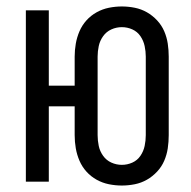

<svg xmlns="http://www.w3.org/2000/svg" viewBox="-20 -562 590 594"><path d="M357 12Q337 12 317 8Q297 4 279 -6Q261 -16 247.5 -31Q234 -46 226 -64.5Q218 -83 214.5 -103Q211 -123 211 -144V-233H131V0H60V-530H131V-297H211V-387Q211 -407 214.5 -427Q218 -447 226 -465.5Q234 -484 247.5 -499Q261 -514 279 -524Q297 -534 317 -538Q337 -542 357 -542Q377 -542 397 -538Q417 -534 434.5 -524Q452 -514 466 -499Q480 -484 488 -465.5Q496 -447 499 -427Q502 -407 502 -387V-144Q502 -123 499 -103Q496 -83 488 -64.5Q480 -46 466 -31Q452 -16 434.5 -6Q417 4 397 8Q377 12 357 12ZM357 -52Q374 -52 389.5 -59Q405 -66 414.5 -80Q424 -94 427.5 -110.5Q431 -127 431 -144V-387Q431 -403 427.5 -419.5Q424 -436 414.5 -450Q405 -464 389.5 -471Q374 -478 357 -478Q340 -478 324.5 -471Q309 -464 299 -450Q289 -436 285.5 -419.5Q282 -403 282 -387V-144Q282 -127 285.5 -110.5Q289 -94 299 -80Q309 -66 324.5 -59Q340 -52 357 -52Z"/></svg>

Font: Lode
Style: Regular
Weight: 400
Monospace: yes
Designer: Belleve Invis
Foundry: Belleve Invis
Version: Version 29.2.0; ttfautohint (v1.8.3)